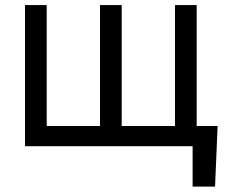

<svg xmlns="http://www.w3.org/2000/svg" viewBox="-20 -565 906 742"><path d="M821 -78.1H740.1V-545.5H656.2V-78.1H450.3V-545.5H366.5V-78.1H160.5V-545.5H76.7V0H724.4V156.2H811.1Z"/></svg>

Font: Karasuma Gothic
Style: Regular
Weight: 400
Designer: Rasmus Andersson, Ryoko Nishizuka
Foundry: Genbu
Version: Version 1.00